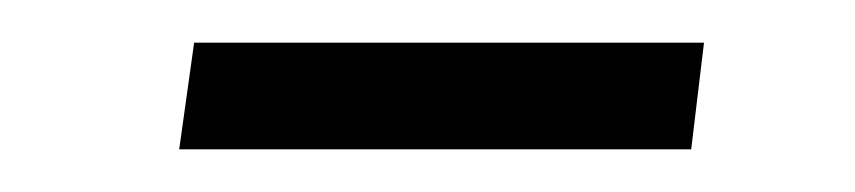

<svg xmlns="http://www.w3.org/2000/svg" viewBox="-20 -358 401 90"><path d="M64 -288 71 -338H310L304 -288Z"/></svg>

Font: Fira Sans Condensed Light
Style: Italic
Weight: 300
Width: 3
Italic angle: -8°
Designer: Carrois Corporate & Edenspiekermann AG
Foundry: Carrois Corporate GbR & Edenspiekermann AG
Version: Version 4.203